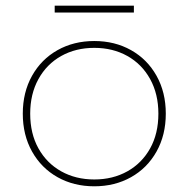

<svg xmlns="http://www.w3.org/2000/svg" viewBox="-20 -639 662 674"><path d="M172 -619H450V-595H172ZM60 -240Q60 -315 92.5 -373Q125 -431 182 -463Q239 -495 311 -495Q383 -495 440 -463Q497 -431 529.5 -373Q562 -315 562 -240Q562 -165 529.5 -107Q497 -49 440 -17Q383 15 311 15Q239 15 182 -17Q125 -49 92.5 -107Q60 -165 60 -240ZM86 -240Q86 -170 115 -118Q144 -66 195 -37.5Q246 -9 311 -9Q376 -9 427 -37.5Q478 -66 507 -118Q536 -170 536 -240Q536 -309 507 -361.5Q478 -414 427 -442.5Q376 -471 311 -471Q246 -471 195 -442.5Q144 -414 115 -361.5Q86 -309 86 -240Z"/></svg>

Font: Prompt Thin
Style: Regular
Weight: 100
Designer: Katatrad Team
Foundry: CadsonDemak
Version: Version 1.030